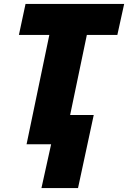

<svg xmlns="http://www.w3.org/2000/svg" viewBox="-20 -734 652 977"><path d="M190.9 223.1 240.2 0H115.2L231 -556.2H76.2L109.9 -713.9H611.8L577.1 -556.2H421.9L336.9 -148.9H457L377 223.1Z"/></svg>

Font: Open Sans ExtraBold
Style: Italic
Weight: 800
Italic angle: -12°
Designer: Monotype Design Team
Foundry: Monotype Imaging Inc.
Version: Version 3.000; ttfautohint (v1.8.4)